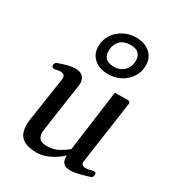

<svg xmlns="http://www.w3.org/2000/svg" viewBox="-194 -921 962 1051"><g transform="rotate(30 287.5 -395.5)"><path d="M198.2 13.7Q167 13.7 138.7 5.9Q110.4 -2 92.8 -24.7Q75.2 -47.4 75.2 -92.3Q75.2 -108.4 78.1 -127.9L118.7 -401.4Q119.1 -404.8 119.1 -410.2Q119.1 -426.3 110.6 -431.4Q102.1 -436.5 90.3 -436.5Q80.1 -436.5 68.8 -433.8Q57.6 -431.2 50.8 -431.2Q39.1 -431.2 36.6 -445.3Q35.6 -450.7 39.3 -457.8Q43 -464.8 50.8 -467.3Q117.2 -491.7 151.4 -491.7Q179.7 -491.7 193.6 -481.9Q207.5 -472.2 212.2 -458.7Q216.8 -445.3 216.8 -434.1Q216.8 -426.3 215.8 -421.1Q214.8 -416 214.8 -416L171.9 -118.7Q171.4 -113.3 170.7 -107.7Q169.9 -102.1 169.9 -96.7Q169.9 -75.7 181.6 -60.5Q193.4 -45.4 227.5 -45.4Q270 -45.4 301.3 -62.7Q332.5 -80.1 354 -98.1L406.2 -484.9L486.8 -485.4Q502.9 -485.4 502.9 -471.7L446.3 -73.7Q444.3 -62 451.4 -54.4Q458.5 -46.9 475.1 -46.9Q485.4 -46.9 501 -51Q516.6 -55.2 523.9 -55.2Q528.3 -55.2 532.2 -53.2Q536.1 -51.3 536.1 -40.5Q536.1 -34.7 533.4 -28.6Q530.8 -22.5 523.9 -20Q490.2 -8.8 458.7 -1.2Q427.2 6.3 409.2 6.3Q380.9 6.3 368.4 -3.2Q356 -12.7 352.8 -25.9Q349.6 -39.1 349.6 -49.8Q349.6 -51.3 349.6 -53Q349.6 -54.7 349.6 -56.2Q335.4 -41 310.8 -24.7Q286.1 -8.3 256.6 2.7Q227.1 13.7 198.2 13.7ZM320.8 -553.7Q269 -553.7 234.9 -582Q200.7 -610.4 200.7 -659.2Q200.7 -701.7 222.2 -734.6Q243.7 -767.6 279.5 -786.4Q315.4 -805.2 358.4 -805.2Q410.2 -805.2 444.3 -776.6Q478.5 -748 478.5 -698.7Q478.5 -656.7 457 -623.8Q435.5 -590.8 399.9 -572.3Q364.3 -553.7 320.8 -553.7ZM328.6 -605Q370.6 -605 394.5 -630.6Q418.5 -656.2 418.5 -694.8Q418.5 -720.2 402.8 -737.3Q387.2 -754.4 350.6 -754.4Q309.1 -754.4 287.1 -732.2Q265.1 -710 262.2 -679.2Q258.8 -642.1 275.4 -623.5Q292 -605 328.6 -605Z"/></g></svg>

Font: Gelasio
Style: Italic
Weight: 400
Italic angle: -8.5°
Designer: Eben Sorkin
Foundry: Eben Sorkin
Version: Version 1.008